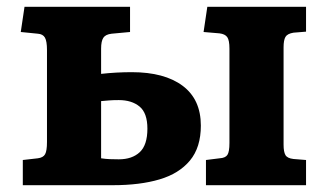

<svg xmlns="http://www.w3.org/2000/svg" viewBox="-20 -544 960 564"><path d="M47 0V-74L91 -79Q107 -81 112.5 -91Q118 -101 118 -127V-397Q118 -423 112 -433.5Q106 -444 91 -445L41 -450L52 -524H362V-450L308 -445Q290 -443 283.5 -433Q277 -423 277 -401V-327Q322 -332 367 -332Q463 -332 516.5 -292Q570 -252 570 -175Q570 -111 538 -72.5Q506 -34 448.5 -17Q391 0 312 0ZM585 0V-74L625 -79Q642 -80 648 -89Q654 -98 654 -124V-401Q654 -426 647.5 -435Q641 -444 625 -446L578 -450L589 -524H879V-451L842 -448Q824 -445 818.5 -435.5Q813 -426 813 -405V-119Q813 -98 818.5 -88.5Q824 -79 842 -77L879 -74V0ZM329 -76Q368 -76 390.5 -97Q413 -118 413 -166Q413 -212 390 -231Q367 -250 329 -250Q312 -250 300 -249Q288 -248 277 -247V-79Q290 -77 302.5 -76.5Q315 -76 329 -76Z"/></svg>

Font: Literata 7pt
Style: Bold
Weight: 700
Designer: Latin by Veronika Burian and Jose Scaglione. Greek by Irene Vlachou. Cyrillic by Vera Evstafieva.
Foundry: TypeTogether
Version: Version 3.002